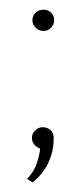

<svg xmlns="http://www.w3.org/2000/svg" viewBox="-20 -427 172 397"><path d="M36 -57 47 -50Q50 -52 57 -58.5Q64 -65 72 -76.5Q80 -88 85.5 -104.5Q91 -121 91 -142Q91 -152 84.5 -158Q78 -164 68 -164Q60 -164 53 -157.5Q46 -151 46 -142Q46 -134 51 -128Q56 -122 63 -120Q62 -108 56.5 -90.5Q51 -73 36 -57ZM92 -385Q92 -395 85.5 -401Q79 -407 70 -407Q61 -407 54 -401Q47 -395 47 -385Q47 -376 54 -369.5Q61 -363 70 -363Q79 -363 85.5 -369.5Q92 -376 92 -385Z"/></svg>

Font: Advent Pro ExtraLight
Style: Regular
Weight: 250
Version: Version 3.000